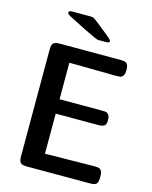

<svg xmlns="http://www.w3.org/2000/svg" viewBox="-128 -960 823 1043"><g transform="rotate(15 283.0 -438.5)"><path d="M81.1 -44.9V-646Q81.1 -672.9 90.6 -681.9Q100.1 -690.9 126 -690.9H469.2Q497.1 -690.9 505.1 -680.4Q513.2 -669.9 513.2 -646Q513.2 -624 506.1 -614Q499 -604 490.5 -602.5Q481.9 -601.1 460.9 -601.1Q438 -601.1 355 -602.5Q272 -604 249 -604H203.1V-398.9H442.9Q457 -398.9 464.6 -397.5Q472.2 -396 479.5 -386.5Q486.8 -377 486.8 -357.9Q486.8 -343.8 483.4 -335Q480 -326.2 471.9 -323Q463.9 -319.8 458.5 -318.8Q453.1 -317.9 442.9 -317.9H203.1V-91.8Q221.2 -93.8 335 -94.2Q357.9 -94.2 405 -95.2Q452.1 -96.2 476.1 -96.2Q495.1 -96.2 503.7 -94.5Q512.2 -92.8 519 -83Q525.9 -73.2 525.9 -51.8V-43.9Q525.9 -18.1 516.8 -9Q507.8 0 481.9 0H126Q99.1 0 90.1 -9.5Q81.1 -19 81.1 -44.9ZM127 -866.2Q127 -877.4 147 -877H250Q253.9 -877 256.8 -876.5Q259.8 -876 262.9 -875.5Q266.1 -875 270 -872.1Q273.9 -869.1 278.1 -866.5Q282.2 -863.8 290.5 -857.4Q298.8 -851.1 306.4 -845Q314 -838.9 327.9 -827.4Q341.8 -815.9 356 -805.2Q385.7 -781.2 386.2 -774.9Q386.2 -763.7 366.2 -764.2H330.1Q329.1 -764.2 327.6 -763.7Q326.2 -763.2 325.2 -763.2Q314 -763.2 238.8 -800.8Q187 -826.7 147.9 -847.2Q127 -857.4 127 -866.2Z"/></g></svg>

Font: CMU Sans Serif Demi Condensed
Style: DemiCondensed
Weight: 600
Width: 3
Version: Version 0.7.0